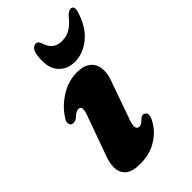

<svg xmlns="http://www.w3.org/2000/svg" viewBox="-220 -782 870 870"><g transform="rotate(-45 214.5 -347.5)"><path d="M255.5 -109.5Q241.5 -109.5 239.2 -123.8Q237 -138 250 -172.5L304.5 -327Q325.5 -376.5 322 -411.8Q318.5 -447 294.8 -465.5Q271 -484 229 -484Q174 -484 124.8 -453.2Q75.5 -422.5 47.5 -378.5Q36.5 -364.5 36.8 -352.2Q37 -340 45.5 -334.5Q51.5 -331.5 59 -332.2Q66.5 -333 76.5 -338Q90 -351 99 -356.5Q108 -362 115.5 -362Q130 -362 131.5 -348Q133 -334 118 -296.5L59.5 -133.5Q41.5 -90 43 -57Q44.5 -24 67.8 -5.5Q91 13 138 13Q199.5 13 245.2 -14.8Q291 -42.5 314 -86.5Q324 -104 324 -116Q324 -128 316 -133Q309.5 -137.5 303.5 -136.8Q297.5 -136 289.5 -130.5Q277.5 -118.5 270.5 -114Q263.5 -109.5 255.5 -109.5ZM282.4 -631.5Q312.6 -631.5 336 -646Q359.4 -660.5 382.3 -689.5Q399 -708 412.5 -708Q424.2 -708 427.5 -698.2Q430.9 -688.5 425.1 -672.5Q402.6 -599 356 -561.2Q309.4 -523.5 256.8 -523.5Q204.1 -523.5 174.9 -561.2Q145.6 -599 157.8 -672.5Q160.5 -688.5 169.2 -698.2Q178 -708 189.3 -708Q203.7 -708 209.5 -689.5Q219 -659 236.7 -645.2Q254.5 -631.5 282.4 -631.5Z"/></g></svg>

Font: Fraunces ExtraBold
Style: Italic
Weight: 800
Italic angle: -16°
Version: Version 1.000;[b76b70a41]